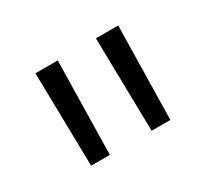

<svg xmlns="http://www.w3.org/2000/svg" viewBox="-68 -803 510 470"><g transform="rotate(-30 186.5 -568.0)"><path d="M69 -700H132L127 -436H74ZM240 -700H303L298 -436H245Z"/></g></svg>

Font: CMG Sans
Style: Regular
Weight: 400
Designer: Julieta Ulanovsky
Foundry: Julieta Ulanovsky
Version: Version 7.200